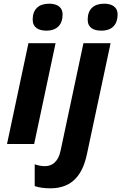

<svg xmlns="http://www.w3.org/2000/svg" viewBox="-20 -780 657 1040"><path d="M253 240C377 240 428 159 450 59L579 -546H432L308 37C296 94 264 120 224 120C207 120 188 117 168 110V228C191 236 219 240 253 240ZM165 0 281 -546H134L18 0ZM455 -674C455 -630 486 -614 529 -614C589 -614 617 -649 617 -701C617 -745 583 -760 544 -760C488 -760 455 -730 455 -674ZM231 -614C291 -614 319 -649 319 -701C319 -745 285 -760 246 -760C190 -760 157 -730 157 -674C157 -630 190 -614 231 -614Z"/></svg>

Font: BC Sans
Style: Bold Italic
Weight: 700
Italic angle: -12°
Designer: Monotype Design Team
Province of B.C.
Foundry: Monotype Imaging Inc.
Version: Version 2.000;GOOG;noto-source:20170915:90ef993387c0